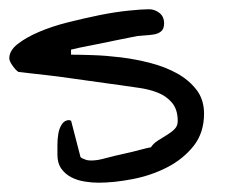

<svg xmlns="http://www.w3.org/2000/svg" viewBox="-20 -392 486 413"><path d="M103.5 -59.6V-80.1Q103.5 -92.8 105.5 -104.5Q107.4 -116.2 113.3 -125Q119.1 -133.8 129.9 -133.8V-132.8H132.8L152.3 -57.6Q152.3 -53.7 156.2 -51.8Q160.2 -49.8 164.6 -48.3Q168.9 -46.9 173.3 -46.9Q177.7 -46.9 180.7 -46.9Q182.6 -46.9 186 -47.4Q189.5 -47.9 190.4 -47.9Q196.3 -48.8 212.9 -53.2Q229.5 -57.6 247.6 -61.5Q265.6 -65.4 281.7 -69.8Q297.9 -74.2 304.7 -75.2Q309.6 -83 319.3 -89.4Q329.1 -95.7 338.9 -101.6Q348.6 -107.4 355.5 -114.3Q362.3 -121.1 362.3 -131.8Q362.3 -156.2 350.1 -170.9Q337.9 -185.5 318.8 -192.9Q299.8 -200.2 278.3 -203.1Q256.8 -206.1 237.3 -209Q229.5 -210 212.4 -212.4Q195.3 -214.8 173.8 -217.8Q152.3 -220.7 128.9 -224.1Q105.5 -227.5 83.5 -230Q61.5 -232.4 44.4 -234.4Q27.3 -236.3 19.5 -237.3Q13.7 -241.2 6.8 -251Q0 -260.7 0 -266.6Q0 -283.2 18.1 -297.4Q36.1 -311.5 63.5 -323.2Q90.8 -335 125.5 -343.8Q160.2 -352.5 193.8 -359.4Q227.5 -366.2 256.3 -369.1Q285.2 -372.1 300.8 -372.1Q312.5 -372.1 322.8 -364.3Q333 -356.4 333 -341.8Q333 -330.1 326.7 -324.7Q320.3 -319.3 311 -317.9Q301.8 -316.4 292.5 -315.9Q283.2 -315.4 275.4 -314.5Q259.8 -311.5 235.8 -306.6Q211.9 -301.8 188.5 -296.9Q165 -292 149.4 -289.1L132.8 -285.2V-274.4Q151.4 -274.4 179.7 -273.4Q208 -272.5 240.2 -268.6Q272.5 -264.6 304.2 -256.3Q335.9 -248 361.3 -233.9Q386.7 -219.7 402.8 -198.7Q418.9 -177.7 418.9 -147.5Q418.9 -106.4 396.5 -78.1Q374 -49.8 339.8 -32.2Q305.7 -14.6 265.6 -6.8Q225.6 1 191.4 1Q177.7 1 162.1 -1.5Q146.5 -3.9 133.3 -10.7Q120.1 -17.6 111.8 -29.3Q103.5 -41 103.5 -59.6Z"/></svg>

Font: Swanky and Moo Moo
Style: Regular
Weight: 400
Designer: Kimberly Geswein
Foundry: Kimberly Geswein
Version: Version 1.002 2001